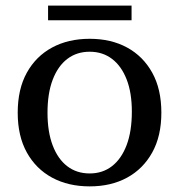

<svg xmlns="http://www.w3.org/2000/svg" viewBox="-20 -652 637 683"><path d="M299 11Q223 11 165.5 -20Q108 -51 75.5 -109.5Q43 -168 43 -251Q43 -335 75.5 -393.5Q108 -452 165.5 -483Q223 -514 299 -514Q375 -514 432 -483Q489 -452 521.5 -393.5Q554 -335 554 -251Q554 -168 521.5 -109.5Q489 -51 432 -20Q375 11 299 11ZM299 -35Q345 -35 378.5 -61Q412 -87 430.5 -136Q449 -185 449 -255Q449 -322 430.5 -369.5Q412 -417 378.5 -442.5Q345 -468 299 -468Q253 -468 219.5 -442.5Q186 -417 167.5 -368.5Q149 -320 149 -251Q149 -183 167.5 -134.5Q186 -86 219.5 -60.5Q253 -35 299 -35ZM151 -580V-632H448V-580Z"/></svg>

Font: Montagu Slab
Style: Bold
Weight: 700
Designer: Florian Karsten
Foundry: Florian Karsten
Version: Version 1.000